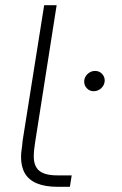

<svg xmlns="http://www.w3.org/2000/svg" viewBox="-20 -719 471 739"><path d="M202 0Q154 0 122.5 -13Q91 -26 76 -51.5Q61 -77 61 -115Q61 -129 63.5 -145.5Q66 -162 67 -177L150 -699H198L115 -170Q113 -158 111.5 -143.5Q110 -129 110 -117Q110 -79 131.5 -61.5Q153 -44 200 -44H256L249 0ZM340 -368Q325 -368 314.5 -379Q304 -390 304 -405Q304 -416 310 -425.5Q316 -435 325.5 -440.5Q335 -446 346 -446Q362 -446 372.5 -435Q383 -424 383 -410Q383 -398 377 -388.5Q371 -379 361.5 -373.5Q352 -368 340 -368Z"/></svg>

Font: MuseoModerno Thin ExtraLight
Style: Italic
Weight: 250
Italic angle: -9°
Version: Version 1.003